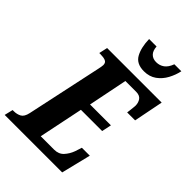

<svg xmlns="http://www.w3.org/2000/svg" viewBox="-287 -1037 1145 1145"><g transform="rotate(45 285.0 -464.5)"><path d="M-20 0 -7 -54H3Q29 -54 49.5 -65Q70 -76 78 -113L180 -589Q182 -599 184 -609Q186 -619 186 -626Q186 -647 170 -653.5Q154 -660 128 -660H118L130 -714H590L553 -527H486Q487 -532 488.5 -545.5Q490 -559 491.5 -572.5Q493 -586 493 -590Q493 -616 480 -634Q467 -652 437 -652H346L296 -404H472L459 -343H280L222 -62H335Q373 -62 395.5 -86.5Q418 -111 430 -144L444 -187H511L465 0ZM383 -771Q320 -771 295.5 -814.5Q271 -858 269 -929H332Q334 -895 351 -878Q368 -861 396 -861Q425 -861 447 -877Q469 -893 482 -929H541Q533 -891 513.5 -854.5Q494 -818 461.5 -794.5Q429 -771 383 -771Z"/></g></svg>

Font: Noto Serif ExtraCondensed ExtraBold
Style: Italic
Weight: 800
Width: 2
Italic angle: -12°
Designer: Monotype Design Team
Foundry: Monotype Imaging Inc.
Version: Version 2.013